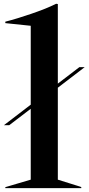

<svg xmlns="http://www.w3.org/2000/svg" viewBox="-40 -972 458 992"><path d="M118.8 -431.2V-838.8L-12.5 -852.5V-860Q17.5 -867.5 51.9 -878.1Q86.2 -888.8 121.2 -900.6Q156.2 -912.5 189.4 -925.6Q222.5 -938.8 250 -952.5L258.8 -951.2V-540L370 -625H397.5L258.8 -518.8V-43.8Q292.5 -33.8 318.8 -25Q341.2 -17.5 360.6 -11.9Q380 -6.2 380 -5V0H-12.5V-5L118.8 -43.8V-410L7.5 -325H-20Z"/></svg>

Font: Equateur
Style: Regular
Weight: 400
Designer: Ange Degheest & Eugénie Bidaut
Foundry: Velvetyne Type Foundry
Version: Version 1.000;FEAKit 1.0